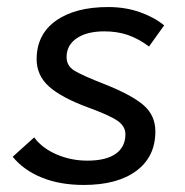

<svg xmlns="http://www.w3.org/2000/svg" viewBox="-20 -515 525 545"><path d="M16 -70 77 -125Q100 -94 141 -76.5Q182 -59 228 -59Q281 -59 308.5 -78.5Q336 -98 336 -134Q336 -156 314.5 -171.5Q293 -187 230 -210Q154 -238 119 -269.5Q84 -301 84 -347Q84 -417 138.5 -456Q193 -495 287 -495Q336 -495 377 -480.5Q418 -466 446 -443L403 -383Q372 -406 342 -416Q312 -426 276 -426Q227 -426 198 -406.5Q169 -387 169 -353Q169 -328 191 -314.5Q213 -301 277 -276Q355 -245 388 -216Q421 -187 421 -142Q421 -70 367 -30Q313 10 218 10Q150 10 98.5 -11Q47 -32 16 -70Z"/></svg>

Font: Niramit
Style: Italic
Weight: 400
Italic angle: -10°
Version: Version 1.000; ttfautohint (v1.6)